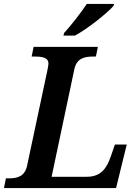

<svg xmlns="http://www.w3.org/2000/svg" viewBox="-42 -951 704 971"><path d="M279 -771H337C404 -807 499 -884 532 -921L535 -931H397C366 -885 318 -823 282 -784ZM-22 0H545L599 -220H539L518 -159C497 -97 466 -57 397 -57H219L334 -601C346 -657 386 -665 430 -665H443L453 -714H128L118 -665H131C173 -665 203 -660 203 -629C203 -622 200 -608 198 -597L95 -113C83 -57 44 -49 1 -49H-12Z"/></svg>

Font: Noto Serif SemiBold
Style: Italic
Weight: 600
Italic angle: -12°
Designer: Monotype Design Team
Foundry: Monotype Imaging Inc.
Version: Version 2.014